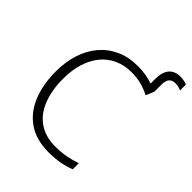

<svg xmlns="http://www.w3.org/2000/svg" viewBox="-239 -991 1135 1135"><g transform="rotate(45 328.5 -424.0)"><path d="M602 -858Q620 -858 634 -854.5Q648 -851 657 -847V-798Q649 -802 636 -805.5Q623 -809 607 -809Q582 -809 568.5 -794Q555 -779 555 -746V-686L533 -634Q497 -653 459 -662.5Q421 -672 379 -672Q318 -672 269.5 -649.5Q221 -627 187.5 -585.5Q154 -544 136.5 -486.5Q119 -429 119 -359Q119 -263 147 -191.5Q175 -120 231 -81Q287 -42 370 -42Q419 -42 460 -50Q501 -58 538 -71V-20Q503 -6 461.5 2Q420 10 364 10Q263 10 195 -36Q127 -82 92.5 -165Q58 -248 58 -359Q58 -439 79.5 -505.5Q101 -572 142.5 -621Q184 -670 243.5 -697Q303 -724 380 -724Q413 -724 444.5 -719Q476 -714 505 -704V-743Q505 -781 516 -806.5Q527 -832 548.5 -845Q570 -858 602 -858Z"/></g></svg>

Font: Noto Sans Display Light
Style: Regular
Weight: 300
Designer: Monotype Design Team
Foundry: Monotype Imaging Inc.
Version: Version 2.003